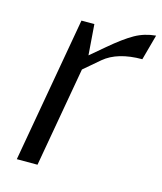

<svg xmlns="http://www.w3.org/2000/svg" viewBox="-95 -673 629 744"><g transform="rotate(15 219.5 -301.0)"><path d="M411.6 -500Q312.5 -500 259.3 -455.1L195.8 -400.9L125 0H42L145 -583.5H196.8L206.1 -460.4L262.7 -508.3Q317.9 -555.2 356 -576.7Q394 -598.1 439.5 -602.1Z"/></g></svg>

Font: Resagnicto
Style: Italic
Weight: 500
Italic angle: -10°
Version: Version 0.999